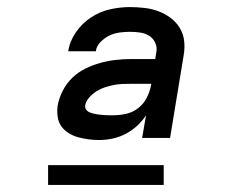

<svg xmlns="http://www.w3.org/2000/svg" viewBox="-20 -713 640 543"><path d="M260 -317Q245 -317 230 -319Q215 -321 200.5 -325Q186 -329 173.5 -337Q161 -345 153 -356.5Q145 -368 143 -383.5Q141 -399 143 -414Q147 -436 157.5 -456.5Q168 -477 184.5 -493Q201 -509 221.5 -519Q242 -529 263.5 -535Q285 -541 307 -543.5Q329 -546 350 -546H419L422 -565Q425 -579 419 -592Q413 -605 401.5 -612Q390 -619 376 -621Q362 -623 347 -623Q333 -623 318 -621Q303 -619 289.5 -612.5Q276 -606 264.5 -594.5Q253 -583 251 -568H173Q177 -596 194.5 -621.5Q212 -647 237 -663.5Q262 -680 290.5 -686.5Q319 -693 347 -693Q368 -693 389 -690.5Q410 -688 428.5 -681Q447 -674 463 -662Q479 -650 489 -633Q499 -616 501 -595.5Q503 -575 499 -554L461 -323H382L393 -387Q382 -370 367 -356.5Q352 -343 334.5 -334Q317 -325 298 -321Q279 -317 261 -317ZM300 -387Q318 -387 336.5 -391Q355 -395 370.5 -407Q386 -419 395 -436.5Q404 -454 407 -472L408 -476H351Q339 -476 326 -475.5Q313 -475 301 -472.5Q289 -470 276.5 -466Q264 -462 253 -455Q242 -448 232.5 -437.5Q223 -427 221 -415Q220 -409 223 -404Q226 -399 231 -396.5Q236 -394 241.5 -392.5Q247 -391 252.5 -390Q258 -389 264 -388.5Q270 -388 276 -387.5Q282 -387 288 -387Q294 -387 300 -387ZM116 -190V-246H443V-190Z"/></svg>

Font: Iosevka Aile
Style: Italic
Weight: 400
Italic angle: -9°
Designer: Belleve Invis
Foundry: Belleve Invis
Version: Version 28.0.1; ttfautohint (v1.8.4)